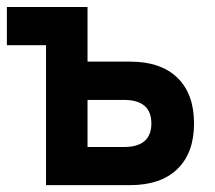

<svg xmlns="http://www.w3.org/2000/svg" viewBox="-20 -538 626 558"><path d="M113.8 0V-406.7H0V-517.6H234.4V-358.9H358.4Q447.3 -358.9 495.6 -312Q543.9 -265.1 543.9 -179.2Q543.9 -93.8 495.6 -46.9Q447.3 0 358.4 0ZM234.4 -110.8H340.3Q419.9 -110.8 419.9 -179.2Q419.9 -247.6 340.3 -247.6H234.4Z"/></svg>

Font: CaskaydiaCove NFP SemiBold
Style: Regular
Weight: 600
Designer: Aaron Bell
Foundry: Saja Typeworks
Version: Version 2111.001; VTT 6.35;Nerd Fonts 3.1.1